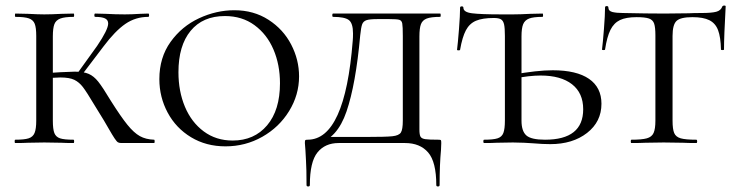

<svg xmlns="http://www.w3.org/2000/svg" viewBox="-20 -517 2667 694"><path d="M374 -50Q362 -72 324 -133Q293 -185 279.5 -202.5Q266 -220 248.5 -228.5Q231 -237 198 -237Q187 -237 153 -235L152 -253L199 -256Q241 -258 250 -258Q282 -258 300.5 -250Q319 -242 335 -222Q351 -202 381 -152Q417 -95 440.5 -66Q464 -37 485.5 -25Q507 -13 537 -12Q539 -12 539 -6Q539 0 537 0H419Q411 0 406.5 -2.5Q402 -5 394 -17Q386 -29 374 -50ZM35 -12Q68 -12 83.5 -17Q99 -22 105 -36.5Q111 -51 111 -81V-387Q111 -417 105.5 -431Q100 -445 84.5 -450.5Q69 -456 36 -456Q34 -456 34 -462Q34 -468 36 -468L81 -467Q119 -465 140 -465Q165 -465 203 -467L246 -468Q248 -468 248 -462Q248 -456 246 -456Q214 -456 198 -450Q182 -444 176.5 -429.5Q171 -415 171 -385V-81Q171 -50 176.5 -36Q182 -22 197 -17Q212 -12 246 -12Q248 -12 248 -6Q248 0 246 0Q218 0 202 -1L140 -2L81 -1Q64 0 35 0Q33 0 33 -6Q33 -12 35 -12ZM254 -244 331 -351Q371 -410 371 -432Q371 -445 359.5 -450.5Q348 -456 324 -456Q321 -456 321 -462Q321 -468 324 -468L362 -467Q398 -465 431 -465Q456 -465 486 -467L516 -468Q519 -468 519 -462Q519 -456 516 -456Q470 -456 433 -430.5Q396 -405 354 -349L269 -237Z M556 -231Q556 -309 596.5 -365.5Q637 -422 699.5 -451Q762 -480 827 -480Q897 -480 950.5 -445.5Q1004 -411 1032.5 -356Q1061 -301 1061 -241Q1061 -174 1025 -115.5Q989 -57 928 -22.5Q867 12 795 12Q725 12 670.5 -21Q616 -54 586 -110Q556 -166 556 -231ZM992 -216Q992 -283 968.5 -338Q945 -393 900 -426Q855 -459 793 -459Q713 -459 669 -405.5Q625 -352 625 -256Q625 -187 648.5 -131Q672 -75 716.5 -42Q761 -9 821 -9Q899 -9 945.5 -64Q992 -119 992 -216Z M1084 26Q1082 6 1082 0Q1082 -9 1083.5 -10.5Q1085 -12 1092 -12Q1227 -12 1255 -370Q1256 -380 1256 -396Q1256 -433 1241 -444.5Q1226 -456 1184 -456Q1181 -456 1181 -462Q1181 -468 1184 -468H1571Q1573 -468 1573 -462Q1573 -456 1571 -456Q1538 -456 1522.5 -450Q1507 -444 1501.5 -429.5Q1496 -415 1496 -385V-81V-49Q1496 -30 1500 -23Q1504 -16 1517 -14Q1530 -12 1565 -12Q1572 -12 1573.5 -10.5Q1575 -9 1575 0L1574 25Q1569 78 1569 152Q1569 157 1563 157Q1557 157 1557 152Q1557 68 1527.5 34Q1498 0 1444 0H1204Q1155 0 1127.5 34Q1100 68 1100 152Q1100 157 1094 157Q1088 157 1088 152Q1088 93 1086 63Q1084 33 1084 26ZM1142 -22H1304Q1374 -22 1398 -24.5Q1422 -27 1429 -38Q1436 -49 1436 -81V-387Q1436 -421 1434 -432Q1432 -443 1423 -445.5Q1414 -448 1387 -448H1345Q1316 -448 1304.5 -444Q1293 -440 1289 -429Q1285 -418 1282 -389Q1266 -212 1232.5 -114Q1199 -16 1128 2Z M1765 -452Q1724 -452 1700.5 -442Q1677 -432 1664 -407.5Q1651 -383 1643 -337Q1643 -335 1637.5 -335Q1632 -335 1632 -337Q1635 -360 1639 -411Q1643 -462 1643 -489Q1643 -494 1649 -494Q1655 -494 1655 -489Q1655 -473 1686 -469Q1717 -465 1793 -465H1835Q1859 -465 1897 -467L1941 -468Q1943 -468 1943 -462Q1943 -456 1941 -456Q1908 -456 1892.5 -450Q1877 -444 1871 -429.5Q1865 -415 1865 -385V-81Q1865 -43 1882.5 -27.5Q1900 -12 1950 -12Q2088 -12 2088 -122Q2088 -181 2047.5 -212.5Q2007 -244 1934 -244Q1893 -244 1838 -233L1833 -247Q1921 -263 1978 -263Q2064 -263 2109 -232Q2154 -201 2154 -142Q2154 -77 2102 -36.5Q2050 4 1969 4Q1942 4 1907 1Q1893 0 1874 -1Q1855 -2 1834 -2L1775 -1Q1759 0 1730 0Q1727 0 1727 -6Q1727 -12 1730 -12Q1763 -12 1778.5 -17Q1794 -22 1799.5 -36.5Q1805 -51 1805 -81V-387Q1805 -416 1802 -429Q1799 -442 1791 -447Q1783 -452 1765 -452Z M2167 -338Q2167 -336 2161.5 -336Q2156 -336 2156 -338Q2159 -361 2163 -412Q2167 -463 2167 -490Q2167 -495 2173 -495Q2179 -495 2179 -490Q2179 -477 2194 -473.5Q2209 -470 2231 -470Q2319 -468 2382 -468L2469 -469Q2487 -470 2516 -470Q2552 -470 2569 -474.5Q2586 -479 2591 -494Q2593 -497 2598 -497Q2603 -497 2603 -494Q2597 -386 2597 -338Q2597 -336 2591.5 -336Q2586 -336 2586 -338Q2585 -383 2575.5 -408Q2566 -433 2544 -444Q2522 -455 2483 -455Q2440 -455 2425.5 -441.5Q2411 -428 2411 -387V-81Q2411 -50 2417 -36Q2423 -22 2440.5 -17Q2458 -12 2497 -12Q2500 -12 2500 -6Q2500 0 2497 0Q2466 0 2449 -1L2379 -2L2312 -1Q2294 0 2262 0Q2260 0 2260 -6Q2260 -12 2262 -12Q2300 -12 2318 -17Q2336 -22 2342.5 -36.5Q2349 -51 2349 -81V-389Q2349 -418 2344.5 -431.5Q2340 -445 2326 -450Q2312 -455 2281 -455Q2243 -455 2221 -444.5Q2199 -434 2186.5 -409Q2174 -384 2167 -338Z"/></svg>

Font: Cormorant SC
Style: Regular
Weight: 400
Designer: Christian Thalmann (Catharsis Fonts)
Foundry: Catharsis Fonts
Version: Version 4.000